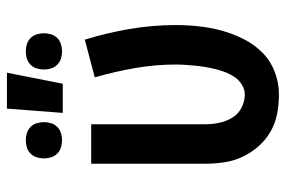

<svg xmlns="http://www.w3.org/2000/svg" viewBox="-152 -644 805 540"><g transform="rotate(-90 250.0 -374.5)"><path d="M254 8Q227 8 200 3Q173 -2 149.5 -15.5Q126 -29 108 -49.5Q90 -70 78.5 -94.5Q67 -119 63 -146Q59 -173 59 -200V-520H170V-200Q170 -180 174 -160.5Q178 -141 188 -124Q198 -107 216 -97.5Q234 -88 254 -88Q268 -88 281 -96Q294 -104 302 -115.5Q310 -127 315.5 -140.5Q321 -154 324.5 -168Q328 -182 330.5 -196Q333 -210 334.5 -224.5Q336 -239 337 -253.5Q338 -268 338 -282Q338 -340 328 -397Q318 -454 302 -510L408 -538Q427 -476 438 -412Q449 -348 449 -283Q449 -250 445.5 -217.5Q442 -185 433.5 -153.5Q425 -122 410 -92Q395 -62 372 -39Q349 -16 318 -4Q287 8 254 8ZM375 -602Q365 -602 355 -605Q345 -608 337.5 -615.5Q330 -623 327 -633Q324 -643 324 -653Q324 -663 327 -673Q330 -683 337.5 -690.5Q345 -698 355 -701Q365 -704 375 -704Q385 -704 395 -701Q405 -698 412.5 -690.5Q420 -683 423 -673Q426 -663 426 -653Q426 -643 423 -633Q420 -623 412.5 -615.5Q405 -608 395 -605Q385 -602 375 -602ZM125 -602Q115 -602 105 -605Q95 -608 87.5 -615.5Q80 -623 77 -633Q74 -643 74 -653Q74 -663 77 -673Q80 -683 87.5 -690.5Q95 -698 105 -701Q115 -704 125 -704Q135 -704 145 -701Q155 -698 162.5 -690.5Q170 -683 173 -673Q176 -663 176 -653Q176 -643 173 -633Q170 -623 162.5 -615.5Q155 -608 145 -605Q135 -602 125 -602ZM202 -600 214 -757H315L284 -600Z"/></g></svg>

Font: Iosevka Fixed
Style: Bold
Weight: 700
Monospace: yes
Designer: Belleve Invis
Foundry: Belleve Invis
Version: Version 32.3.0